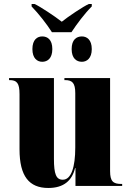

<svg xmlns="http://www.w3.org/2000/svg" viewBox="-20 -924 651 954"><path d="M238 -764H335C362 -805 400 -856 436 -892V-904H421C394 -892 319 -842 287 -816C254 -842 179 -892 152 -904H137V-892C172 -856 212 -805 238 -764ZM190 -617C216 -617 240 -634 240 -680C240 -727 216 -743 190 -743C165 -743 141 -727 141 -680C141 -634 165 -617 190 -617ZM387 -617C411 -617 436 -634 436 -680C436 -727 411 -743 387 -743C360 -743 336 -727 336 -680C336 -634 360 -617 387 -617ZM220 10C297 10 338 -27 353 -89H355V0H587V-10H583C542 -10 527 -23 527 -74V-536H300V-526H303C339 -526 354 -512 354 -461V-191C354 -94 334 -31 292 -31C259 -31 248 -59 248 -135V-536H25V-526H27C64 -526 77 -511 77 -456V-182C77 -48 125 10 220 10Z"/></svg>

Font: Noto Serif Display Condensed Black
Style: Regular
Weight: 900
Width: 3
Designer: Monotype Design Team
Foundry: Monotype Imaging Inc.
Version: Version 2.009